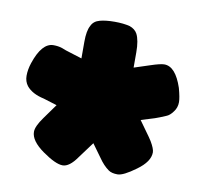

<svg xmlns="http://www.w3.org/2000/svg" viewBox="-59 -807 622 587"><g transform="rotate(10 251.5 -514.0)"><path d="M480 -579Q459 -642 424 -642Q412 -642 382 -632L333 -616V-663Q333 -701 323 -720Q316 -733 299 -739Q279 -744 252 -744Q224 -744 206 -739Q187 -734 180 -718Q171 -702 171 -668V-616L120 -632Q116 -634 107 -637Q95 -641 80 -641Q44 -641 22 -575Q15 -554 15 -535Q15 -517 25 -504Q42 -483 79 -475L121 -462L88 -416Q67 -387 67 -370Q67 -342 108 -313Q149 -284 171 -284Q192 -284 215 -317L252 -367L281 -327Q296 -305 313 -293Q323 -286 341 -286Q359 -286 397 -314Q436 -342 436 -371Q436 -382 423 -404L415 -416L382 -462L424 -475Q436 -479 457 -488Q468 -492 478 -506Q488 -519 488 -536Q488 -550 480 -579Z"/></g></svg>

Font: FredokaOneMacrons
Style: Regular
Weight: 500
Designer: ""
Foundry: ""
Version: ""